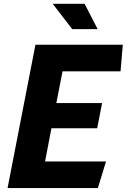

<svg xmlns="http://www.w3.org/2000/svg" viewBox="-20 -958 660 978"><path d="M18.5 0H478.5L520 -135.5H209.5L242 -304.5H475L500 -433H267L298.5 -594.5H594L605.5 -730H160.5ZM248.5 -938.5 348 -809.5H477.5L411 -938.5Z"/></svg>

Font: Monaspace Krypton ExtraBold
Style: Italic
Weight: 800
Italic angle: -11°
Designer: Riley Cran & the Lettermatic Team
Foundry: Lettermatic
Version: Version 1.101 (Monaspace Krypton)